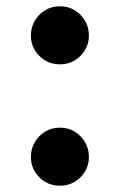

<svg xmlns="http://www.w3.org/2000/svg" viewBox="-20 -572 380 609"><path d="M170 17Q131 17 104.5 -10Q78 -37 78 -74Q78 -112 104.5 -139.5Q131 -167 170 -167Q209 -167 235.5 -139.5Q262 -112 262 -74Q262 -37 235.5 -10Q209 17 170 17ZM170 -368Q131 -368 104.5 -395Q78 -422 78 -459Q78 -497 104.5 -524.5Q131 -552 170 -552Q209 -552 235.5 -524.5Q262 -497 262 -459Q262 -422 235.5 -395Q209 -368 170 -368Z"/></svg>

Font: Noto Serif SC ExtraLight Black
Style: Regular
Weight: 900
Version: Version 2.002-H1;hotconv 1.1.0;makeotfexe 2.6.0